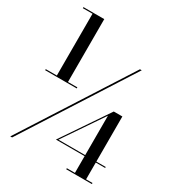

<svg xmlns="http://www.w3.org/2000/svg" viewBox="-210 -937 1079 1171"><g transform="rotate(30 329.0 -351.5)"><path d="M39.5 100 520 -650H532.5L52.5 100ZM22 -356V-363.5H244.5V-356ZM435.5 103V95.5H492.5V-307L304 -29.5H637V-22.5H290.5L510.5 -347H571V95.5H616V103ZM100 -358.5V-798.5H32V-806H178.5V-358.5Z"/></g></svg>

Font: Bodoni Moda 18pt SemiBold
Style: Regular
Weight: 600
Designer: Owen Earl
Foundry: indestructible type
Version: Version 2.005